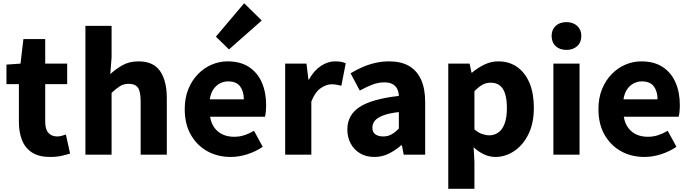

<svg xmlns="http://www.w3.org/2000/svg" viewBox="-20 -958 4272 1189"><path d="M290 14Q221 14 178.5 -13.5Q136 -41 116.5 -90Q97 -139 97 -203V-437H20V-558L107 -564L125 -716H260V-564H396V-437H260V-204Q260 -157 280 -135Q300 -113 334 -113Q348 -113 362.5 -117Q377 -121 388 -125L414 -7Q392 0 361.5 7Q331 14 290 14Z M509 0V-798H671V-602L663 -499Q695 -529 737.5 -553.5Q780 -578 838 -578Q930 -578 971.5 -517.5Q1013 -457 1013 -351V0H851V-330Q851 -393 833.5 -416Q816 -439 778 -439Q746 -439 723 -424.5Q700 -410 671 -383V0Z M1409 14Q1328 14 1264 -21.5Q1200 -57 1162 -123Q1124 -189 1124 -282Q1124 -351 1146 -405.5Q1168 -460 1206 -499Q1244 -538 1291.5 -558Q1339 -578 1389 -578Q1469 -578 1522 -543Q1575 -508 1601.5 -447Q1628 -386 1628 -308Q1628 -285 1626 -265.5Q1624 -246 1621 -235H1281Q1288 -193 1309 -165.5Q1330 -138 1360.5 -124.5Q1391 -111 1430 -111Q1463 -111 1492.5 -120.5Q1522 -130 1553 -148L1607 -49Q1565 -20 1512.5 -3Q1460 14 1409 14ZM1279 -343H1490Q1490 -392 1467 -423Q1444 -454 1392 -454Q1366 -454 1342 -441.5Q1318 -429 1301.5 -405Q1285 -381 1279 -343ZM1398 -652 1317 -731 1492 -938 1601 -831Z M1746 0V-564H1878L1890 -465H1893Q1924 -521 1967 -549.5Q2010 -578 2054 -578Q2078 -578 2093.5 -575Q2109 -572 2121 -566L2094 -427Q2078 -431 2064.5 -433.5Q2051 -436 2033 -436Q2001 -436 1966 -412Q1931 -388 1908 -329V0Z M2298 14Q2247 14 2209.5 -8.5Q2172 -31 2151.5 -69.5Q2131 -108 2131 -156Q2131 -246 2207 -295.5Q2283 -345 2450 -364Q2449 -389 2439.5 -408Q2430 -427 2410.5 -437.5Q2391 -448 2360 -448Q2323 -448 2286 -434Q2249 -420 2208 -397L2151 -504Q2187 -526 2225 -542.5Q2263 -559 2304.5 -568.5Q2346 -578 2390 -578Q2463 -578 2512 -550Q2561 -522 2587 -466Q2613 -410 2613 -325V0H2480L2469 -58H2464Q2429 -27 2387.5 -6.5Q2346 14 2298 14ZM2353 -113Q2382 -113 2405 -126Q2428 -139 2450 -162V-264Q2389 -257 2352.5 -243Q2316 -229 2301 -210Q2286 -191 2286 -168Q2286 -139 2304.5 -126Q2323 -113 2353 -113Z M2756 211V-564H2888L2900 -508H2903Q2938 -538 2979.5 -558Q3021 -578 3065 -578Q3134 -578 3183.5 -542.5Q3233 -507 3259.5 -443Q3286 -379 3286 -291Q3286 -194 3252 -126Q3218 -58 3163.5 -22Q3109 14 3048 14Q3012 14 2977.5 -2Q2943 -18 2913 -46L2918 44V211ZM3011 -120Q3041 -120 3066 -137.5Q3091 -155 3105 -192.5Q3119 -230 3119 -289Q3119 -341 3108.5 -375.5Q3098 -410 3076 -428Q3054 -446 3018 -446Q2991 -446 2967.5 -433Q2944 -420 2918 -393V-157Q2942 -136 2966 -128Q2990 -120 3011 -120Z M3407 0V-564H3569V0ZM3488 -649Q3446 -649 3421 -672.5Q3396 -696 3396 -736Q3396 -774 3421 -797.5Q3446 -821 3488 -821Q3529 -821 3554.5 -797.5Q3580 -774 3580 -736Q3580 -696 3554.5 -672.5Q3529 -649 3488 -649Z M3971 14Q3890 14 3826 -21.5Q3762 -57 3724 -123Q3686 -189 3686 -282Q3686 -351 3708 -405.5Q3730 -460 3768 -499Q3806 -538 3853.5 -558Q3901 -578 3951 -578Q4031 -578 4084 -543Q4137 -508 4163.5 -447Q4190 -386 4190 -308Q4190 -285 4188 -265.5Q4186 -246 4183 -235H3843Q3850 -193 3871 -165.5Q3892 -138 3922.5 -124.5Q3953 -111 3992 -111Q4025 -111 4054.5 -120.5Q4084 -130 4115 -148L4169 -49Q4127 -20 4074.5 -3Q4022 14 3971 14ZM3841 -343H4052Q4052 -392 4029 -423Q4006 -454 3954 -454Q3928 -454 3904 -441.5Q3880 -429 3863.5 -405Q3847 -381 3841 -343Z"/></svg>

Font: Noto Sans JP Thin ExtraBold
Style: Regular
Weight: 800
Version: Version 2.004-H2;hotconv 1.0.118;makeotfexe 2.5.65603